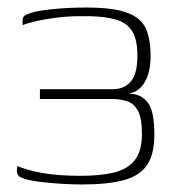

<svg xmlns="http://www.w3.org/2000/svg" viewBox="-20 -483 480 510"><path d="M198 7Q172 7 140.5 5Q109 3 82 -0.5Q55 -4 40 -10Q30 -13 27 -19.5Q24 -26 25 -33L26 -42Q51 -31 92.5 -23.5Q134 -16 195 -16Q246 -16 282 -24.5Q318 -33 337.5 -57Q357 -81 357 -127Q357 -169 346.5 -188.5Q336 -208 318 -214Q300 -220 278 -220H86V-246H279Q310 -246 327.5 -266.5Q345 -287 345 -335Q345 -379 330.5 -401Q316 -423 288 -431Q260 -439 218 -440Q212 -440 205.5 -440Q199 -440 191 -440Q161 -440 129.5 -436Q98 -432 74.5 -426.5Q51 -421 40 -416V-428Q40 -437 45 -441Q50 -445 63 -449Q77 -454 118 -458.5Q159 -463 209 -463Q280 -463 317 -449.5Q354 -436 367 -408Q380 -380 380 -334Q380 -291 364.5 -265Q349 -239 324 -235V-234Q353 -234 371.5 -212Q390 -190 390 -126Q390 -73 370.5 -44.5Q351 -16 309 -4.5Q267 7 198 7Z"/></svg>

Font: Genos Thin ExtraLight
Style: Regular
Weight: 250
Version: Version 1.010